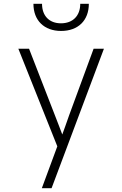

<svg xmlns="http://www.w3.org/2000/svg" viewBox="-20 -805 640 1005"><path d="M300 -643C389 -643 445 -698 445 -785H400C400 -722 361 -683 299 -683C238 -683 200 -722 200 -785H155C155 -698 211 -643 300 -643ZM199 180H250L524 -550H470L342 -202C328 -163 314 -121 306 -101C299 -121 282 -163 268 -200L132 -550H76L280 -39Z"/></svg>

Font: JetBrains Mono Thin
Style: Regular
Weight: 100
Monospace: yes
Designer: Philipp Nurullin, Konstantin Bulenkov
Foundry: JetBrains
Version: Version 2.305